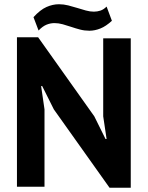

<svg xmlns="http://www.w3.org/2000/svg" viewBox="-20 -881 697 906"><path d="M234 -365 179 -475H174L190 -365V0H60V-705H160L425 -332L478 -225H483L467 -332V-700H597V5H497ZM138 -800Q170 -835 199.5 -848Q229 -861 258 -861Q280 -861 302 -855.5Q324 -850 344.5 -843.5Q365 -837 385 -831.5Q405 -826 423 -826Q439 -826 454 -831Q469 -836 483 -850L508 -783Q480 -757 453.5 -746.5Q427 -736 402 -736Q379 -736 358 -741.5Q337 -747 316.5 -754Q296 -761 276 -766.5Q256 -772 237 -772Q218 -772 199.5 -764.5Q181 -757 162 -737Z"/></svg>

Font: PTSans
Style: Bold
Weight: 700
Designer: A.Korolkova, O.Umpeleva, V.Yefimov
Foundry: ParaType Ltd
Version: Version 2.003W OFL